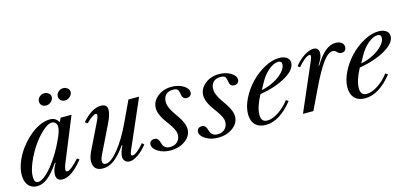

<svg xmlns="http://www.w3.org/2000/svg" viewBox="-67 -1247 3654 1723"><g transform="rotate(-15 1760.5 -385.0)"><path d="M371.1 -540Q398.9 -540 417.5 -529.5Q436 -519 454.1 -493.2L470.2 -529.8H571.8L399.9 -108.9Q390.1 -77.6 390.1 -67.9Q390.1 -48.8 405.8 -48.8Q436 -48.8 517.1 -138.2L537.1 -124Q430.7 9.8 347.2 9.8Q288.1 9.8 288.1 -47.9Q288.1 -95.2 321.8 -148.9L315.9 -151.9Q257.3 -66.4 208.7 -28.3Q160.2 9.8 109.9 9.8Q58.6 9.8 29.3 -25.1Q0 -60.1 0 -122.1Q0 -166.5 16.1 -215.8Q32.2 -265.1 59.3 -311Q86.4 -356.9 123.8 -398.9Q161.1 -440.9 201.4 -471.9Q241.7 -502.9 286.4 -521.5Q331.1 -540 371.1 -540ZM128.9 -24.9Q162.1 -24.9 211.9 -71.8Q261.7 -118.7 314 -199.2Q366.2 -279.8 405.8 -372.1Q428.2 -423.3 428.2 -458Q428.2 -480.5 415 -494.1Q401.9 -507.8 381.8 -507.8Q345.7 -507.8 294.4 -461.4Q243.2 -415 199 -350.1Q154.8 -285.2 123.3 -210.2Q91.8 -135.3 91.8 -83Q91.8 -52.7 100.3 -38.8Q108.9 -24.9 128.9 -24.9ZM384.8 -779.8Q407.7 -779.8 424.8 -765.6Q441.9 -751.5 441.9 -731Q441.9 -707 421.4 -688Q400.9 -668.9 375 -668.9Q349.6 -668.9 334.7 -682.9Q319.8 -696.8 319.8 -720.2Q319.8 -744.1 339.4 -762Q358.9 -779.8 384.8 -779.8ZM560.1 -779.8Q583 -779.8 600.1 -765.6Q617.2 -751.5 617.2 -731Q617.2 -707 596.4 -688Q575.7 -668.9 549.8 -668.9Q524.4 -668.9 509.8 -682.9Q495.1 -696.8 495.1 -720.2Q495.1 -744.1 514.6 -762Q534.2 -779.8 560.1 -779.8Z M692.4 -418 669.4 -434.1Q761.7 -540 845.7 -540Q904.3 -540 904.3 -487.8Q904.3 -444.3 869.6 -372.1L738.3 -103Q725.6 -75.7 725.6 -53.2Q725.6 -40 734.1 -32.5Q742.7 -24.9 755.4 -24.9Q803.7 -24.9 874.8 -112.3Q945.8 -199.7 1009.3 -335.9L1100.6 -529.8H1199.7L1005.4 -84Q994.6 -60.1 994.6 -46.9Q994.6 -41.5 998.8 -38.3Q1002.9 -35.2 1008.3 -35.2Q1025.9 -35.2 1054.9 -58.6Q1084 -82 1114.7 -120.1L1134.3 -104Q1094.2 -52.7 1049.1 -21.5Q1003.9 9.8 968.8 9.8Q944.3 9.8 928 -6.1Q911.6 -22 911.6 -47.9Q911.6 -86.4 942.4 -147.9L937.5 -149.9Q875 -64 825.7 -27.6Q776.4 8.8 721.7 8.8Q632.3 8.8 632.3 -79.1Q632.3 -117.7 657.7 -169.9L774.4 -409.2Q794.4 -448.7 794.4 -467.8Q794.4 -481 782.7 -481Q769 -481 744.9 -464.4Q720.7 -447.8 692.4 -418Z M1502 -540Q1564.5 -540 1610.4 -512.5Q1656.2 -484.9 1656.2 -448.2Q1656.2 -430.2 1643.6 -418.7Q1630.9 -407.2 1611.3 -407.2Q1572.3 -407.2 1566.4 -451.2Q1561 -488.3 1550.3 -499.8Q1539.6 -511.2 1508.3 -511.2Q1464.8 -511.2 1441.4 -487.1Q1418 -462.9 1418 -420.9Q1418 -395 1430.9 -365.5Q1443.8 -335.9 1462.4 -308.8Q1481 -281.7 1499.8 -254.2Q1518.6 -226.6 1531.5 -195.6Q1544.4 -164.6 1544.4 -136.2Q1544.4 -74.7 1488 -32.5Q1431.6 9.8 1349.1 9.8Q1283.7 9.8 1235.4 -19.8Q1187 -49.3 1187 -87.9Q1187 -106 1199.7 -116.9Q1212.4 -127.9 1232.4 -127.9Q1252 -127.9 1262.5 -116.9Q1272.9 -106 1277.6 -90.1Q1282.2 -74.2 1288.3 -58.6Q1294.4 -43 1310.5 -32Q1326.7 -21 1354 -21Q1396 -21 1421.6 -46.6Q1447.3 -72.3 1447.3 -111.8Q1447.3 -134.8 1433.8 -162.1Q1420.4 -189.5 1401.4 -215.6Q1382.3 -241.7 1363.3 -269Q1344.2 -296.4 1330.8 -328.4Q1317.4 -360.4 1317.4 -390.1Q1317.4 -452.1 1371.3 -496.1Q1425.3 -540 1502 -540Z M1942.9 -540Q2005.4 -540 2051.3 -512.5Q2097.2 -484.9 2097.2 -448.2Q2097.2 -430.2 2084.5 -418.7Q2071.8 -407.2 2052.2 -407.2Q2013.2 -407.2 2007.3 -451.2Q2002 -488.3 1991.2 -499.8Q1980.5 -511.2 1949.2 -511.2Q1905.8 -511.2 1882.3 -487.1Q1858.9 -462.9 1858.9 -420.9Q1858.9 -395 1871.8 -365.5Q1884.8 -335.9 1903.3 -308.8Q1921.9 -281.7 1940.7 -254.2Q1959.5 -226.6 1972.4 -195.6Q1985.4 -164.6 1985.4 -136.2Q1985.4 -74.7 1929 -32.5Q1872.6 9.8 1790 9.8Q1724.6 9.8 1676.3 -19.8Q1627.9 -49.3 1627.9 -87.9Q1627.9 -106 1640.6 -116.9Q1653.3 -127.9 1673.3 -127.9Q1692.9 -127.9 1703.4 -116.9Q1713.9 -106 1718.5 -90.1Q1723.1 -74.2 1729.2 -58.6Q1735.4 -43 1751.5 -32Q1767.6 -21 1794.9 -21Q1836.9 -21 1862.5 -46.6Q1888.2 -72.3 1888.2 -111.8Q1888.2 -134.8 1874.8 -162.1Q1861.3 -189.5 1842.3 -215.6Q1823.2 -241.7 1804.2 -269Q1785.2 -296.4 1771.7 -328.4Q1758.3 -360.4 1758.3 -390.1Q1758.3 -452.1 1812.3 -496.1Q1866.2 -540 1942.9 -540Z M2501 -540Q2545.4 -540 2571.3 -521.7Q2597.2 -503.4 2597.2 -471.2Q2597.2 -408.2 2502.2 -351.8Q2407.2 -295.4 2256.8 -269Q2200.2 -163.6 2200.2 -91.8Q2200.2 -57.6 2214.4 -41.3Q2228.5 -24.9 2257.8 -24.9Q2304.2 -24.9 2361.8 -62.5Q2419.4 -100.1 2463.9 -159.2L2485.8 -145Q2362.8 9.8 2232.9 9.8Q2171.4 9.8 2137.2 -25.4Q2103 -60.5 2103 -125Q2103 -191.9 2140.6 -267.1Q2178.2 -342.3 2235.4 -401.9Q2292.5 -461.4 2364.5 -500.7Q2436.5 -540 2501 -540ZM2311 -360.8 2278.8 -301.8Q2339.8 -313.5 2395 -342.5Q2450.2 -371.6 2483.6 -408.4Q2517.1 -445.3 2517.1 -479Q2517.1 -508.8 2484.9 -508.8Q2443.4 -508.8 2394 -466.8Q2344.7 -424.8 2311 -360.8Z M3025.9 -540Q3058.6 -540 3079.8 -524.7Q3101.1 -509.3 3101.1 -483.9Q3101.1 -463.4 3089.6 -451.2Q3078.1 -439 3057.1 -439Q3043.9 -439 3033.9 -444.6Q3023.9 -450.2 3018.6 -457Q3013.2 -463.9 3003.7 -469.5Q2994.1 -475.1 2981.9 -475.1Q2940.4 -475.1 2889.9 -406.7Q2839.4 -338.4 2770 -193.8L2676.8 0H2580.1L2772.9 -445.8Q2783.7 -471.7 2783.7 -482.9Q2783.7 -495.1 2771 -495.1Q2753.9 -495.1 2723.4 -471.2Q2692.9 -447.3 2663.1 -410.2L2644 -425.8Q2684.6 -477.1 2733.2 -508.5Q2781.7 -540 2822.8 -540Q2844.2 -540 2857.2 -526.9Q2870.1 -513.7 2870.1 -488.8Q2870.1 -468.3 2861.1 -445.3Q2852.1 -422.4 2826.7 -381.8L2832 -379.9Q2883.3 -463.4 2929.9 -501.7Q2976.6 -540 3025.9 -540Z M3424.3 -540Q3468.8 -540 3494.6 -521.7Q3520.5 -503.4 3520.5 -471.2Q3520.5 -408.2 3425.5 -351.8Q3330.6 -295.4 3180.2 -269Q3123.5 -163.6 3123.5 -91.8Q3123.5 -57.6 3137.7 -41.3Q3151.9 -24.9 3181.2 -24.9Q3227.5 -24.9 3285.2 -62.5Q3342.8 -100.1 3387.2 -159.2L3409.2 -145Q3286.1 9.8 3156.2 9.8Q3094.7 9.8 3060.5 -25.4Q3026.4 -60.5 3026.4 -125Q3026.4 -191.9 3064 -267.1Q3101.6 -342.3 3158.7 -401.9Q3215.8 -461.4 3287.8 -500.7Q3359.9 -540 3424.3 -540ZM3234.4 -360.8 3202.1 -301.8Q3263.2 -313.5 3318.4 -342.5Q3373.5 -371.6 3407 -408.4Q3440.4 -445.3 3440.4 -479Q3440.4 -508.8 3408.2 -508.8Q3366.7 -508.8 3317.4 -466.8Q3268.1 -424.8 3234.4 -360.8Z"/></g></svg>

Font: Libre Caslon Text
Style: Italic
Weight: 400
Italic angle: -25°
Designer: Pablo Impallari, Rodrigo Fuenzalida
Foundry: Pablo Impallari, Rodrigo Fuenzalida
Version: Version 1.002